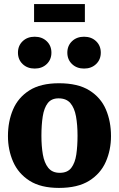

<svg xmlns="http://www.w3.org/2000/svg" viewBox="-20 -911 583 941"><path d="M269 10Q180 10 125 -25Q70 -60 44.5 -118Q19 -176 19 -244Q19 -316 44 -374.5Q69 -433 124 -468Q179 -503 269 -503Q362 -503 418 -468Q474 -433 499 -374.5Q524 -316 524 -244Q524 -176 498.5 -118Q473 -60 417 -25Q361 10 269 10ZM273 -64Q311 -64 329.5 -88.5Q348 -113 354 -154Q360 -195 360 -246Q360 -299 352.5 -340.5Q345 -382 325 -405.5Q305 -429 267 -429Q232 -429 214 -405.5Q196 -382 189.5 -340.5Q183 -299 183 -246Q183 -195 190 -154Q197 -113 216.5 -88.5Q236 -64 273 -64ZM392 -575Q356 -575 333 -597Q310 -619 310 -653Q310 -687 333 -709Q356 -731 392 -731Q428 -731 451 -709Q474 -687 474 -653Q474 -619 451 -597Q428 -575 392 -575ZM150 -575Q114 -575 91 -597Q68 -619 68 -653Q68 -687 91 -709Q114 -731 150 -731Q186 -731 209 -709Q232 -687 232 -653Q232 -619 209 -597Q186 -575 150 -575ZM147 -803V-891H396V-803Z"/></svg>

Font: Manuale ExtraBold
Style: Regular
Weight: 800
Version: Version 1.002